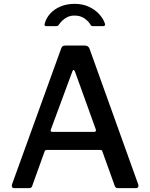

<svg xmlns="http://www.w3.org/2000/svg" viewBox="-20 -979 781 999"><path d="M53 0Q46 0 43 -6Q40 -12 43 -21L298 -726Q301 -735 306 -738.5Q311 -742 320 -742H421Q440 -742 446 -725L699 -20Q702 -13 699 -6.5Q696 0 688 0H594Q581 0 577 -12L513 -190Q512 -195 509.5 -197Q507 -199 501 -199H224Q215 -199 212 -191L147 -10Q145 -5 141.5 -2.5Q138 0 130 0H53ZM470 -293Q483 -293 478 -307L370 -607Q366 -615 362.5 -615Q359 -615 356 -606L245 -306Q240 -293 252 -293ZM516 -843H463Q459 -843 456 -844.5Q453 -846 450 -852Q440 -869 419 -883.5Q398 -898 368 -898Q347 -898 331.5 -890.5Q316 -883 305.5 -873Q295 -863 288 -853Q284 -847 281 -845Q278 -843 271 -843H219Q214 -843 212.5 -847Q211 -851 212 -854Q220 -885 241.5 -908.5Q263 -932 295.5 -945.5Q328 -959 368 -959Q409 -959 441 -944.5Q473 -930 495 -906.5Q517 -883 526 -856Q530 -843 516 -843Z"/></svg>

Font: Libre Franklin Medium
Style: Regular
Weight: 500
Designer: Pablo Impallari, Rodrigo Fuenzalida, Nhung Nguyen
Foundry: Impallari Type
Version: Version 3.000